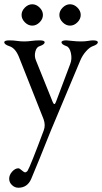

<svg xmlns="http://www.w3.org/2000/svg" viewBox="-23 -594 478 899"><path d="M93.5 -558.5Q109 -574 128 -574Q147 -574 162.5 -558.5Q178 -543 178 -524Q178 -505 162.5 -489.5Q147 -474 128 -474Q109 -474 93.5 -489.5Q78 -505 78 -524Q78 -543 93.5 -558.5ZM270.5 -558.5Q286 -574 305 -574Q324 -574 339.5 -558.5Q355 -543 355 -524Q355 -505 339.5 -489.5Q324 -474 305 -474Q286 -474 270.5 -489.5Q255 -505 255 -524Q255 -543 270.5 -558.5ZM20 -378Q-3 -386 -3 -396Q-3 -405 20 -405Q40 -405 56.5 -402.5Q73 -400 90 -400Q107 -400 125 -402.5Q143 -405 163 -405Q186 -405 186 -396Q186 -386 163 -378Q148 -374 142.5 -352.5Q137 -331 145 -312L224 -116Q232 -97 239 -117L306 -295Q315 -318 309 -345.5Q303 -373 288 -378Q265 -386 265 -396Q265 -405 288 -405Q293 -405 314.5 -402.5Q336 -400 356 -400Q375 -400 389.5 -402.5Q404 -405 412 -405Q435 -405 435 -396Q435 -386 412 -378Q397 -373 380 -354Q363 -335 353 -311L217 13Q216 15 201 52.5Q186 90 163.5 146Q141 202 123 244Q105 285 63 285Q46 285 33 272.5Q20 260 20 243Q20 225 34 209.5Q48 194 63 194Q68 194 77 202Q86 210 92 212.5Q98 215 106 206Q119 185 182 16Q191 -8 181 -36L65 -329Q48 -370 20 -378Z"/></svg>

Font: EB Garamond 12 All SC
Style: AllSC
Weight: 400
Version: Version 0.016 ; ttfautohint (v0.97) -l 8 -r 50 -G 200 -x 0 -